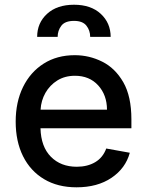

<svg xmlns="http://www.w3.org/2000/svg" viewBox="-20 -788 627 819"><path d="M306.5 11Q226.2 11 168 -23.8Q109.7 -58.6 78.3 -121.6Q46.9 -184.7 46.9 -269.2Q46.9 -353 78.3 -416.9Q109.7 -480.8 166.4 -516.7Q223 -552.6 299 -552.6Q360.8 -552.6 416 -525Q471.2 -497.5 505.9 -437.3Q540.5 -377.1 540.5 -278.4V-240.8H152.7Q154.8 -161.9 197.1 -119.3Q239.3 -76.7 307.5 -76.7Q353 -76.7 386 -96.2Q419 -115.8 433.2 -154.5L533.7 -136.4Q515.6 -70 455.6 -29.5Q395.6 11 306.5 11ZM153.1 -320.3H436.4Q436.1 -382.8 398.8 -423.8Q361.5 -464.8 299.7 -464.8Q256.7 -464.8 224.6 -444.8Q192.5 -424.7 173.8 -391.9Q155.2 -359 153.1 -320.3ZM138.5 -630.7Q138.5 -690.3 180.8 -729Q223 -767.8 295.8 -767.8Q367.9 -767.8 409.8 -729Q451.7 -690.3 452.1 -630.7H364.7Q364.7 -658 348.7 -678.4Q332.7 -698.9 295.8 -698.9Q257.1 -698.9 241.5 -678.1Q225.9 -657.3 225.9 -630.7Z"/></svg>

Font: Inter UI Medium
Style: Regular
Weight: 500
Designer: Rasmus Andersson
Foundry: rsms
Version: 3.2;8d6f07862